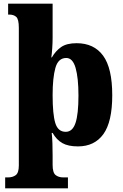

<svg xmlns="http://www.w3.org/2000/svg" viewBox="-20 -780 667 1040"><path d="M8 240V181H23Q49 181 65.5 168.5Q82 156 82 116V-629Q82 -676 68 -688.5Q54 -701 31 -701H24V-760H265V-575Q265 -550 263 -519.5Q261 -489 258 -469H261Q281 -504 311 -525Q341 -546 395 -546Q489 -546 538.5 -478.5Q588 -411 588 -264Q588 -120 540 -53.5Q492 13 402 13Q349 13 317.5 -5Q286 -23 265 -60H260Q263 -36 264 -3Q265 30 265 63V113Q265 155 281 168Q297 181 323 181H348V240ZM336 -66Q373 -66 389 -114Q405 -162 405 -262Q405 -358 389.5 -412Q374 -466 339 -466Q295 -466 280 -412Q265 -358 265 -265Q265 -161 279.5 -113.5Q294 -66 336 -66Z"/></svg>

Font: Noto Serif Hebrew SemiCondensed Black
Style: Regular
Weight: 900
Width: 4
Designer: Monotype Design Team
Foundry: Monotype Imaging Inc.
Version: Version 2.004; ttfautohint (v1.8.4.7-5d5b)